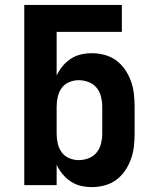

<svg xmlns="http://www.w3.org/2000/svg" viewBox="-20 -755 640 783"><path d="M355 8Q332 8 310 3Q288 -2 269 -14.5Q250 -27 235.5 -44.5Q221 -62 211 -83V0H79V-735H477V-625H211V-447Q221 -468 235.5 -485.5Q250 -503 269 -515.5Q288 -528 310 -533Q332 -538 355 -538Q381 -538 407 -531Q433 -524 454 -508.5Q475 -493 490 -471Q505 -449 514 -424Q523 -399 526 -372.5Q529 -346 529 -320V-210Q529 -184 526 -157.5Q523 -131 514 -106Q505 -81 490 -59Q475 -37 454 -21.5Q433 -6 407 1Q381 8 355 8ZM301 -102Q321 -102 341 -109.5Q361 -117 374 -133Q387 -149 392 -169.5Q397 -190 397 -210V-320Q397 -340 392 -360.5Q387 -381 374 -397Q361 -413 341 -420.5Q321 -428 301 -428Q281 -428 262 -420Q243 -412 231.5 -396Q220 -380 215.5 -360Q211 -340 211 -320V-210Q211 -190 215.5 -170Q220 -150 231.5 -134Q243 -118 262 -110Q281 -102 301 -102Z"/></svg>

Font: Iosevka Curly XBdEx
Style: Regular
Weight: 800
Width: 7
Monospace: yes
Designer: Belleve Invis
Foundry: Belleve Invis
Version: Version 11.1.0; ttfautohint (v1.8.3)